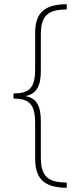

<svg xmlns="http://www.w3.org/2000/svg" viewBox="-20 -734 383 912"><path d="M297 158V133C207 133 174 103 174 14V-158C174 -231 154 -267 103 -277V-278C153 -289 174 -325 174 -396V-570C174 -659 207 -689 297 -689V-714C195 -713 147 -677 147 -578V-406C147 -313 117 -291 44 -290V-266C117 -265 147 -242 147 -148V20C147 120 195 157 297 158Z"/></svg>

Font: Noto Sans Thai Looped Condensed Thin
Style: Regular
Weight: 100
Width: 3
Designer: Sasikarn Vongin, Ben Mitchell
Foundry: The Fontpad Ltd
Version: Version 1.001